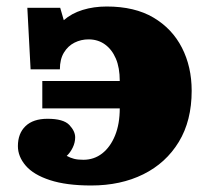

<svg xmlns="http://www.w3.org/2000/svg" viewBox="-20 -556 636 590"><path d="M260 14Q184 14 133.5 -2.5Q83 -19 59 -47Q35 -75 35 -107Q35 -146 58.5 -168.5Q82 -191 126 -191Q175 -191 193 -172Q211 -153 211 -134Q211 -118 203.5 -102.5Q196 -87 185 -77Q196 -71 207.5 -68Q219 -65 236 -65Q269 -65 294 -84.5Q319 -104 333.5 -139.5Q348 -175 348 -223H110V-307H348Q348 -348 336 -376Q324 -404 302.5 -419.5Q281 -435 252 -435Q229 -435 209 -425Q189 -415 176.5 -394.5Q164 -374 164 -343H74L64 -532H165L176 -494Q200 -515 234 -525.5Q268 -536 308 -536Q394 -536 451.5 -502Q509 -468 539 -409.5Q569 -351 569 -277Q569 -185 529.5 -120Q490 -55 420.5 -20.5Q351 14 260 14Z"/></svg>

Font: Literata Black
Style: Regular
Weight: 900
Designer: Latin by Veronika Burian and Jose Scaglione. Greek by Irene Vlachou. Cyrillic by Vera Evstafieva.
Foundry: TypeTogether
Version: Version 3.103;gftools[0.9.29]